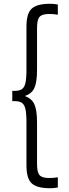

<svg xmlns="http://www.w3.org/2000/svg" viewBox="-20 -867 364 1016"><path d="M111 -359Q148 -346 162 -315Q176 -284 176 -219V2Q176 45 189.5 60Q203 75 240 75Q266 75 286 71V125Q266 129 245 129Q176 129 148 103.5Q120 78 120 8V-219Q120 -267 114.5 -290.5Q109 -314 95.5 -323Q82 -332 56 -332H45V-386H56Q82 -386 95.5 -395Q109 -404 114.5 -427.5Q120 -451 120 -499V-726Q120 -796 148 -821.5Q176 -847 245 -847Q266 -847 286 -843V-789Q266 -793 240 -793Q203 -793 189.5 -778Q176 -763 176 -720V-499Q176 -432 162 -401.5Q148 -371 111 -359Z"/></svg>

Font: Biryani UltraLight
Style: Regular
Weight: 250
Designer: Dan Reynolds and Mathieu Réguer
Foundry: Dan Reynolds and Mathieu Réguer
Version: Version 1.003; ttfautohint (v1.1) -l 5 -r 5 -G 72 -x 0 -D la